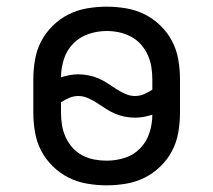

<svg xmlns="http://www.w3.org/2000/svg" viewBox="-20 -548 640 576"><path d="M300 8Q271 8 241.5 3Q212 -2 186 -15Q160 -28 138.5 -49Q117 -70 103.5 -96Q90 -122 85 -151.5Q80 -181 80 -210V-310Q80 -339 85 -368.5Q90 -398 103.5 -424Q117 -450 138.5 -471Q160 -492 186 -505Q212 -518 241.5 -523Q271 -528 300 -528Q329 -528 358.5 -523Q388 -518 414 -505Q440 -492 461.5 -471Q483 -450 496.5 -424Q510 -398 515 -368.5Q520 -339 520 -310V-210Q520 -181 515 -151.5Q510 -122 496.5 -96Q483 -70 461.5 -49Q440 -28 414 -15Q388 -2 358.5 3Q329 8 300 8ZM385 -260Q399 -260 412 -265.5Q425 -271 437 -279V-310Q437 -329 434 -347.5Q431 -366 423 -383.5Q415 -401 402.5 -415Q390 -429 373 -438Q356 -447 337.5 -451Q319 -455 300 -455Q272 -455 245.5 -446Q219 -437 199.5 -417Q180 -397 171.5 -370Q163 -343 163 -316Q175 -320 188 -322.5Q201 -325 215 -325Q230 -325 245.5 -322Q261 -319 275 -313Q289 -307 302 -298.5Q315 -290 328 -281.5Q341 -273 355.5 -266.5Q370 -260 385 -260ZM300 -66Q328 -66 354.5 -74.5Q381 -83 400.5 -103Q420 -123 428.5 -150Q437 -177 437 -204Q425 -200 412 -197.5Q399 -195 385 -195Q370 -195 354.5 -198Q339 -201 325 -207Q311 -213 298 -221.5Q285 -230 272 -238.5Q259 -247 244.5 -253.5Q230 -260 215 -260Q201 -260 188 -254.5Q175 -249 163 -241V-210Q163 -191 166 -172.5Q169 -154 177 -136.5Q185 -119 197.5 -105Q210 -91 227 -82Q244 -73 262.5 -69.5Q281 -66 300 -66Z"/></svg>

Font: Iosevka SS04 Extended
Style: Regular
Weight: 400
Width: 7
Monospace: yes
Designer: Belleve Invis
Foundry: Belleve Invis
Version: Version 19.0.0; ttfautohint (v1.8.4)